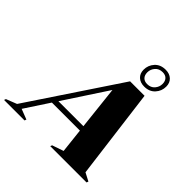

<svg xmlns="http://www.w3.org/2000/svg" viewBox="-321 -1145 1342 1342"><g transform="rotate(45 350.0 -474.0)"><path d="M675 -45 735.5 -13.5 730.5 0H371.5L377 -13.5L461.5 -42.5L441.5 -223.5H164.5L46 -43L122.5 -13.5L117.5 0H-85L-80 -13.5L-1 -44.5L446 -715H589ZM190 -262.5H437L401.5 -585ZM565 -948.5Q603.5 -948.5 627.2 -926.8Q651 -905 651 -867.5Q651 -823.5 621.5 -791Q592 -758.5 541 -758.5Q502.5 -758.5 478.8 -780.2Q455 -802 455 -839.5Q455 -883.5 484.5 -916Q514 -948.5 565 -948.5ZM544 -785.5Q579 -785.5 599.2 -809Q619.5 -832.5 619.5 -862Q619.5 -890 604.5 -905.8Q589.5 -921.5 562 -921.5Q527 -921.5 506.8 -898Q486.5 -874.5 486.5 -845Q486.5 -817 501.5 -801.2Q516.5 -785.5 544 -785.5Z"/></g></svg>

Font: Newsreader Display ExtraBold
Style: Italic
Weight: 800
Italic angle: -17°
Designer: Hugues Gentile
Foundry: Production Type
Version: Version 1.001